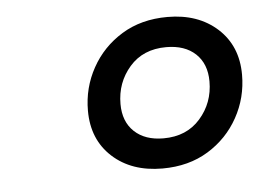

<svg xmlns="http://www.w3.org/2000/svg" viewBox="-34 -757 509 375"><g transform="rotate(-5 221.0 -570.0)"><path d="M306 -717Q366 -717 403.8 -682.8Q441.5 -648.5 441.5 -592Q441.5 -547 420.2 -508.5Q399 -470 360.8 -446.5Q322.5 -423 271 -423Q210.5 -423 173 -457.2Q135.5 -491.5 135.5 -548Q135.5 -593 156.8 -631.5Q178 -670 216.2 -693.5Q254.5 -717 306 -717ZM278 -481.5Q323.5 -481.5 350.2 -512Q377 -542.5 377 -584.5Q377 -619 356 -638.8Q335 -658.5 298.5 -658.5Q253 -658.5 226.5 -628Q200 -597.5 200 -555.5Q200 -521 221 -501.2Q242 -481.5 278 -481.5Z"/></g></svg>

Font: Newsreader 6pt SemiBold
Style: Italic
Weight: 600
Italic angle: -17°
Designer: Hugues Gentile
Foundry: Production Type
Version: Version 1.003; ttfautohint (v1.8.3)